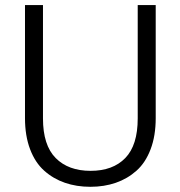

<svg xmlns="http://www.w3.org/2000/svg" viewBox="-20 -719 701 746"><path d="M77.1 -699.2H147V-258.8Q147 -154.8 196.3 -105Q245.6 -55.2 332 -55.2Q418.5 -55.2 466.8 -105Q515.1 -154.8 515.1 -258.8V-699.2H585V-259.8Q585 -191.4 565.2 -139.2Q545.4 -86.9 510.3 -55.7Q475.1 -24.4 429.9 -8.8Q384.8 6.8 331.1 6.8Q277.3 6.8 232.2 -8.8Q187 -24.4 151.9 -55.7Q116.7 -86.9 96.9 -139.2Q77.1 -191.4 77.1 -259.8Z"/></svg>

Font: PoppinsZ Light
Style: Regular
Weight: 300
Designer: Ninad Kale (Devanagari), Jonny Pinhorn (Latin)
Foundry: Indian Type Foundry
Version: Version 3.002;FEAKit 1.0